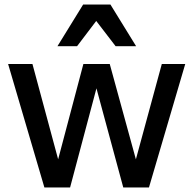

<svg xmlns="http://www.w3.org/2000/svg" viewBox="-20 -832 858 852"><path d="M16 -548H124L238 -125L350 -548H467L583 -125L698 -548H802L641 0H527L408 -440L291 0H177ZM584 -627H493L407 -739L322 -627H235L349 -812H470Z"/></svg>

Font: Application Medium
Style: Regular
Weight: 500
Designer: Wei Huang
Foundry: Wei Huang
Version: Version 0.012